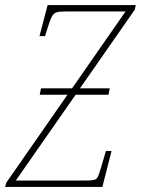

<svg xmlns="http://www.w3.org/2000/svg" viewBox="-68 -734 553 754"><path d="M462 -697 246 -387H363L358 -362H229L-6 -25H267Q292 -25 301.5 -27.5Q311 -30 315.5 -38.5Q320 -47 327 -70L348 -141H370L334 0H-48L-43 -17L197 -362H88L93 -387H215L425 -689H190Q163 -689 152.5 -685Q142 -681 135 -667.5Q128 -654 116 -615L109 -592H87L119 -714H465Z"/></svg>

Font: Noto Serif CondThin
Style: Italic
Weight: 250
Width: 3
Italic angle: -12°
Designer: Monotype Design Team
Foundry: Monotype Imaging Inc.
Version: Version 1.001